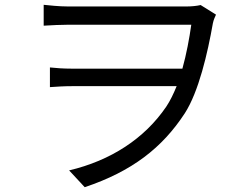

<svg xmlns="http://www.w3.org/2000/svg" viewBox="-20 -738 1040 800"><path d="M162 -718V-631C199 -633 233 -635 265 -635C333 -635 716 -635 777 -635C769 -578 757 -513 740 -452H277C246 -452 215 -454 188 -457V-375C218 -377 246 -379 280 -379H716C703 -347 689 -318 673 -294C582 -160 441 -69 268 -28L333 42C530 -24 656 -122 750 -266C808 -356 845 -516 867 -641C870 -656 876 -668 880 -677L816 -717C799 -713 777 -711 755 -711C705 -711 332 -711 265 -711C224 -711 183 -716 162 -718Z"/></svg>

Font: Noto Sans Mono CJK HK
Style: Regular
Weight: 400
Designer: Ryoko NISHIZUKA 西塚涼子 (kana, bopomofo & ideographs); Paul D. Hunt (Latin, Greek & Cyrillic); Sandoll Communications 산돌커뮤니
Foundry: Adobe
Version: Version 2.004;hotconv 1.0.118;makeotfexe 2.5.65603